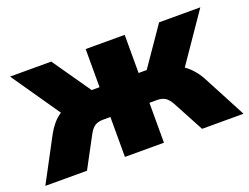

<svg xmlns="http://www.w3.org/2000/svg" viewBox="-96 -657 1069 823"><g transform="rotate(-20 439.0 -246.0)"><path d="M-13 0 93 -199Q105 -221 121 -240Q137 -259 157 -272L5 -492H193L314 -318H350V-492H528V-318H565L685 -492H873L722 -272Q741 -259 757.5 -240Q774 -221 786 -199L891 0H702L627 -140Q614 -164 599.5 -173Q585 -182 563 -182H528V0H350V-182H316Q294 -182 279.5 -173Q265 -164 252 -140L177 0Z"/></g></svg>

Font: Nunito Sans Black
Style: Regular
Weight: 900
Designer: Vernon Adams
Foundry: Vernon Adams
Version: Version 3.006; ttfautohint (v1.8.3)